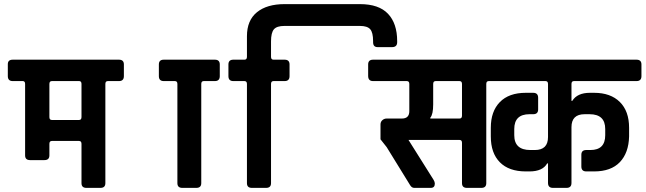

<svg xmlns="http://www.w3.org/2000/svg" viewBox="-20 -913 3137 933"><path d="M376 -344V-505Q376 -518 366 -519H232Q220 -519 220 -505V-344Q220 -330 232 -330H364Q376 -330 376 -344ZM364 -228H232Q220 -228 220 -214V-158Q220 -135 196 -135H126Q102 -135 102 -158V-505Q102 -518 92 -519H42Q18 -519 18 -543V-601Q18 -623 42 -623H558Q582 -623 582 -600V-543Q582 -519 558 -519H504Q492 -519 492 -505V-23Q492 0 468 0H400Q376 0 376 -23V-214Q376 -228 364 -228Z M934 0H866Q842 0 842 -23V-505Q842 -519 830 -519H776Q752 -519 752 -543V-600Q752 -623 776 -623H1024Q1048 -623 1048 -600V-543Q1048 -519 1024 -519H970Q958 -519 958 -505V-23Q958 0 934 0Z M1363 -893H1729Q1821 -893 1865.5 -846Q1910 -799 1910 -713V-708Q1910 -684 1885 -684H1815Q1793 -684 1793 -708V-713Q1793 -755 1779 -771Q1765 -787 1729 -787H1362Q1325 -787 1311 -770.5Q1297 -754 1297 -712V-637Q1297 -623 1309 -623H1363Q1387 -623 1387 -600V-543Q1387 -519 1363 -519H1309Q1297 -519 1297 -505V-23Q1297 0 1273 0H1204Q1180 0 1180 -23V-505Q1180 -519 1168 -519H1114Q1090 -519 1090 -543V-600Q1090 -623 1114 -623H1168Q1180 -623 1180 -637V-737Q1180 -814 1228.5 -853.5Q1277 -893 1363 -893Z M2071 -337H2213Q2225 -337 2225 -351V-505Q2225 -519 2213 -519H2097Q2085 -519 2085 -505V-406Q2085 -357 2071 -341ZM2093 -21Q2093 0 2073 0H1993Q1981 0 1973 -13L1859 -198L1829 -236V-308Q1829 -321 1838 -329Q1847 -337 1859 -337H1933Q1969 -337 1969 -373V-505Q1969 -519 1957 -519H1793Q1769 -519 1769 -544V-600Q1769 -623 1793 -623H2409Q2433 -623 2433 -600V-543Q2433 -519 2409 -519H2355Q2343 -519 2343 -505V-23Q2343 0 2319 0H2249Q2225 0 2225 -23V-219Q2225 -233 2213 -233H1965L2087 -39Q2093 -29 2093 -21Z M2757 -505V-423H2761Q2785 -462 2847 -462H2867Q2947 -462 2992 -417.5Q3037 -373 3037 -292V-250Q3035 -170 2992 -125Q2949 -80 2867 -80H2829Q2805 -80 2805 -104V-161Q2805 -184 2829 -184H2849Q2921 -184 2921 -256V-286Q2921 -358 2845 -358H2821Q2757 -358 2757 -295V-24Q2757 0 2733 0H2667Q2643 0 2643 -24V-119H2639Q2617 -80 2553 -80H2535Q2453 -80 2409 -124.5Q2365 -169 2365 -250V-292Q2365 -372 2409 -417Q2453 -462 2535 -462H2571Q2595 -462 2595 -438V-381Q2595 -358 2571 -358H2553Q2479 -358 2479 -286V-256Q2479 -184 2557 -184H2579Q2643 -184 2643 -247V-505Q2643 -519 2631 -519H2329Q2305 -519 2305 -543V-600Q2305 -623 2329 -623H3073Q3097 -623 3097 -600V-543Q3097 -519 3073 -519H2769Q2757 -519 2757 -505Z"/></svg>

Font: RajdhaniMono
Style: Bold
Weight: 700
Monospace: yes
Designer: Satya Rajpurohit, Jyotish Sonowal
Foundry: Indian Type Foundry
Version: Version 1.201;PS 1.0;hotconv 1.0.78;makeotf.lib2.5.61930; tt